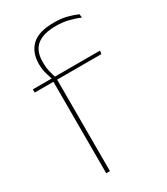

<svg xmlns="http://www.w3.org/2000/svg" viewBox="-171 -751 718 827"><g transform="rotate(-30 188.0 -337.5)"><path d="M235.5 -675Q271.5 -675 298 -668.2Q324.5 -661.5 349.5 -651L352 -633.5Q323.5 -644.5 296.5 -651.2Q269.5 -658 235.5 -658Q190 -658 162.2 -645.2Q134.5 -632.5 122 -609Q109.5 -585.5 109.5 -552V-549Q109.5 -525 114.5 -504.2Q119.5 -483.5 125 -466.5L108.5 -464V-467.5Q103.5 -482.5 97.2 -504.2Q91 -526 91 -550.5V-553Q91 -609 125 -642Q159 -675 235.5 -675ZM125.5 0H107V-460H125.5ZM345.5 -455H14V-471H114H120H348Z"/></g></svg>

Font: Anek Devanagari Thin
Style: Regular
Weight: 250
Designer: Kailash Malviya (Devanagari) & Yesha Goshar (Latin)
Foundry: Ek Type
Version: Version 1.003